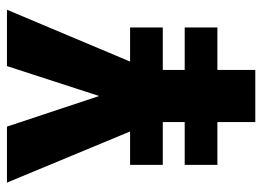

<svg xmlns="http://www.w3.org/2000/svg" viewBox="-121 -633 754 552"><g transform="rotate(-90 256.0 -357.0)"><path d="M256 -449 342 -714H504L355 -360H453V-266H331V-203H453V-109H331V0H181V-109H58V-203H181V-266H58V-360H154L7 -714H168Z"/></g></svg>

Font: Noto Sans Lao Condensed ExtraBold
Style: Regular
Weight: 800
Width: 3
Designer: Monotype Design Team
Foundry: Monotype Imaging Inc.
Version: Version 2.003; ttfautohint (v1.8.4.7-5d5b)